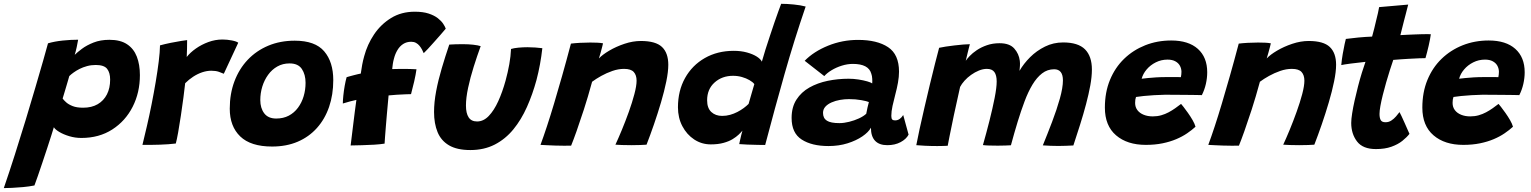

<svg xmlns="http://www.w3.org/2000/svg" viewBox="-122 -740 7846 984"><path d="M-102.5 224Q-74.5 142.5 -45.8 52.5Q-17 -37.5 9.8 -126Q36.5 -214.5 59.5 -292.5Q82.5 -370.5 99.2 -429.2Q116 -488 124 -518Q158 -528 199.5 -532.2Q241 -536.5 278.5 -536.5Q276 -520.5 271.2 -498.8Q266.5 -477 261 -459Q273.5 -471.5 297.8 -489.8Q322 -508 357.5 -522Q393 -536 439 -536Q495 -536 529.2 -513.2Q563.5 -490.5 579.2 -449.8Q595 -409 595 -355Q595 -266 558 -193Q521 -120 453.5 -76.5Q386 -33 295 -33Q263 -33 233 -42Q203 -51 181.5 -64Q160 -77 154 -88Q150.5 -76 141.5 -47.5Q132.5 -19 120.5 17.5Q108.5 54 95.8 91.8Q83 129.5 72.2 161.2Q61.5 193 54.5 210.5Q27 216 -3.5 218.8Q-34 221.5 -60.5 222.8Q-87 224 -102.5 224ZM304 -188Q348 -188 378.8 -206Q409.5 -224 426 -256.2Q442.5 -288.5 442.5 -332Q442.5 -367.5 427 -387.2Q411.5 -407 368.5 -407Q345 -407 324 -401.2Q303 -395.5 285.8 -386.8Q268.5 -378 255 -368.2Q241.5 -358.5 233 -350Q231.5 -344.5 228.2 -333Q225 -321.5 220.5 -306.8Q216 -292 211.8 -277.5Q207.5 -263 204 -251.5Q200.5 -240 199 -235Q205 -226.5 217.2 -215.5Q229.5 -204.5 250.5 -196.2Q271.5 -188 304 -188Z M835 -448Q852.5 -470.5 881.5 -491Q910.5 -511.5 945.8 -524.5Q981 -537.5 1018 -537.5Q1041.5 -537.5 1066 -532.8Q1090.5 -528 1099 -521L1025 -362Q1015.5 -366.5 999.5 -372Q983.5 -377.5 961 -377.5Q938 -377.5 914.2 -369.5Q890.5 -361.5 868.2 -347Q846 -332.5 827 -313.5Q824 -284 818 -239.5Q812 -195 805 -147.5Q798 -100 791 -61.2Q784 -22.5 779 -4.5Q743 0 696.5 1.5Q650 3 608 2.5Q618.5 -40.5 631 -94.2Q643.5 -148 655 -206Q666.5 -264 676 -320.2Q685.5 -376.5 691.5 -425Q697.5 -473.5 698 -507.5Q723.5 -514.5 753.2 -520.5Q783 -526.5 806.5 -530.2Q830 -534 837 -534.5Q837 -517 836.5 -489.8Q836 -462.5 835 -448Z M1272.5 11Q1163 11 1109.2 -40.8Q1055.5 -92.5 1055.5 -183Q1055.5 -259.5 1079.5 -323.2Q1103.5 -387 1147.5 -433.5Q1191.5 -480 1252.8 -505.8Q1314 -531.5 1388.5 -531.5Q1493 -531.5 1539.5 -477Q1586 -422.5 1586 -329.5Q1586 -254.5 1564.5 -192Q1543 -129.5 1502.2 -84Q1461.5 -38.5 1403.8 -13.8Q1346 11 1272.5 11ZM1293.5 -132.5Q1330 -132.5 1358 -147.2Q1386 -162 1405.2 -188Q1424.5 -214 1434.2 -246.8Q1444 -279.5 1444 -315.5Q1444 -358 1425 -386.5Q1406 -415 1362 -415Q1327 -415 1299.2 -399.2Q1271.5 -383.5 1252 -356.5Q1232.5 -329.5 1222.2 -296Q1212 -262.5 1212 -227Q1212 -186 1232.2 -159.2Q1252.5 -132.5 1293.5 -132.5Z M1675 5.5Q1675.5 2 1678.8 -25.2Q1682 -52.5 1686.8 -90.5Q1691.5 -128.5 1696.2 -166Q1701 -203.5 1704.5 -228Q1693.5 -226 1672.8 -220.5Q1652 -215 1635 -209.5Q1635 -225 1637.5 -249.5Q1640 -274 1644.5 -299.8Q1649 -325.5 1654.5 -344.5Q1659.5 -346 1669.5 -348.8Q1679.5 -351.5 1690.8 -354.5Q1702 -357.5 1712 -359.8Q1722 -362 1727 -363Q1730 -385 1734.2 -408Q1738.5 -431 1744.5 -452Q1760.5 -512 1795.2 -563.8Q1830 -615.5 1882.5 -647.8Q1935 -680 2003.5 -680Q2046 -680 2074.8 -670.5Q2103.5 -661 2121.8 -646.8Q2140 -632.5 2149.5 -618Q2159 -603.5 2162.5 -593Q2150.5 -578.5 2134.2 -560Q2118 -541.5 2101.2 -522.8Q2084.5 -504 2070.8 -489.2Q2057 -474.5 2049.5 -467.5Q2046 -476 2040.8 -486Q2035.5 -496 2028 -505.2Q2020.5 -514.5 2010 -520.2Q1999.5 -526 1985.5 -526Q1962 -526 1944.2 -514.5Q1926.5 -503 1914.8 -483.2Q1903 -463.5 1897 -439.5Q1893.5 -427.5 1891.2 -412.5Q1889 -397.5 1888 -386Q1904 -386.5 1929 -386.8Q1954 -387 1977.8 -386.5Q2001.5 -386 2012.5 -385Q2009 -359 2000.8 -322.8Q1992.5 -286.5 1984.5 -257.5Q1980 -257.5 1958.8 -256.8Q1937.5 -256 1912.5 -254.5Q1887.5 -253 1869.5 -251Q1868.5 -238.5 1866 -212.5Q1863.5 -186.5 1860.8 -154.8Q1858 -123 1855.5 -92Q1853 -61 1851.2 -37Q1849.5 -13 1849 -4Q1828 -0.5 1796.5 1.5Q1765 3.5 1732.5 4.2Q1700 5 1675 5.5Z M2497 -489Q2511 -493.5 2535 -495.8Q2559 -498 2581 -498Q2600 -498 2622 -496.5Q2644 -495 2657.5 -493Q2653 -452.5 2645.5 -411.2Q2638 -370 2627.5 -330Q2607.5 -256.5 2578.5 -191.5Q2549.5 -126.5 2509 -77Q2468.5 -27.5 2413.8 0.8Q2359 29 2288.5 29Q2220.5 29 2179.5 5Q2138.5 -19 2120.5 -63Q2102.5 -107 2102.5 -166Q2102.5 -215.5 2113.2 -272.5Q2124 -329.5 2142 -390.2Q2160 -451 2180.5 -511.5Q2194.5 -512.5 2215.8 -513.2Q2237 -514 2254 -513.5Q2279 -513.5 2303.5 -510.8Q2328 -508 2341.5 -503.5Q2323 -453 2305.5 -397.2Q2288 -341.5 2277 -289.8Q2266 -238 2266 -199Q2266 -159.5 2279.8 -138.5Q2293.5 -117.5 2323 -117.5Q2356 -117.5 2383 -145.8Q2410 -174 2431.5 -221.2Q2453 -268.5 2469 -326.5Q2481 -370.5 2488.2 -411.2Q2495.5 -452 2497 -489Z M2805 6.5Q2789.5 7 2767.5 6.8Q2745.5 6.5 2723 6Q2705 5.5 2681 4.2Q2657 3 2648 2.5Q2663.5 -39.5 2681 -92.5Q2698.5 -145.5 2717.8 -210Q2737 -274.5 2758.8 -351Q2780.5 -427.5 2804 -516.5Q2823.5 -519 2850.2 -520.5Q2877 -522 2903 -522Q2922 -522 2939 -521.2Q2956 -520.5 2968.5 -518Q2967.5 -513.5 2964 -499.2Q2960.5 -485 2955.8 -468.5Q2951 -452 2947.5 -440.5Q2965 -459.5 3000 -480.2Q3035 -501 3078.2 -515.5Q3121.5 -530 3162.5 -530Q3238.5 -530 3270.8 -499.2Q3303 -468.5 3303 -408Q3303 -372.5 3292.8 -322.5Q3282.5 -272.5 3265.8 -215.8Q3249 -159 3229.5 -102.5Q3210 -46 3191.5 1.5Q3181 2.5 3159.5 3.2Q3138 4 3113.5 4Q3088 4 3065.2 3.2Q3042.5 2.5 3032 1.5Q3046.5 -29.5 3065 -74.2Q3083.5 -119 3100.8 -167Q3118 -215 3129.2 -257.5Q3140.5 -300 3140.5 -326.5Q3140.5 -355 3126 -371Q3111.5 -387 3076.5 -387Q3047 -387 3016.8 -376.5Q2986.5 -366 2959.5 -351Q2932.5 -336 2912.5 -321Q2891 -242 2870.2 -178.2Q2849.5 -114.5 2833 -68Q2816.5 -21.5 2805 6.5Z M3666.5 -1.5Q3668 -8.5 3670.8 -21.5Q3673.5 -34.5 3677 -48.2Q3680.5 -62 3683 -70.5Q3676 -62 3663.8 -50.2Q3651.5 -38.5 3632.8 -27Q3614 -15.5 3586.2 -7.8Q3558.5 0 3521 0Q3474 0 3435.8 -25.2Q3397.5 -50.5 3375 -93.5Q3352.5 -136.5 3352.5 -190Q3352.5 -275 3389 -340.2Q3425.5 -405.5 3490.2 -442.5Q3555 -479.5 3638.5 -479.5Q3676 -479.5 3706.5 -471Q3737 -462.5 3756.8 -449.8Q3776.5 -437 3782.5 -424Q3790 -451.5 3801 -486Q3812 -520.5 3824 -556.5Q3836 -592.5 3847.2 -625.5Q3858.5 -658.5 3867.8 -683.8Q3877 -709 3881.5 -720.5Q3910.5 -720.5 3946 -717Q3981.5 -713.5 4007 -706.5Q3948 -534 3898.8 -360.5Q3849.5 -187 3799.5 3Q3787.5 3 3761.8 2.5Q3736 2 3709 1Q3682 0 3666.5 -1.5ZM3579 -146Q3600 -146 3619.8 -151.5Q3639.5 -157 3657.2 -166.2Q3675 -175.5 3689.5 -186.2Q3704 -197 3714.5 -207.5Q3717.5 -217.5 3721.5 -231.8Q3725.5 -246 3729.8 -260.5Q3734 -275 3737.8 -288Q3741.5 -301 3744 -309Q3736 -319.5 3719.2 -329.2Q3702.5 -339 3680.8 -345.2Q3659 -351.5 3635 -351.5Q3578.5 -351.5 3540.2 -317.2Q3502 -283 3502 -226Q3502 -186 3523.5 -166Q3545 -146 3579 -146Z M4124 8.5Q4038.5 8.5 3986.8 -24.8Q3935 -58 3935 -135.5Q3935 -191 3959.8 -229.5Q3984.5 -268 4026.2 -291.5Q4068 -315 4120.2 -325.8Q4172.5 -336.5 4227 -336.5Q4253 -336.5 4278.2 -332.5Q4303.5 -328.5 4322.5 -323Q4341.5 -317.5 4348 -312.5Q4349 -321 4348.2 -336Q4347.5 -351 4343.5 -362Q4336.5 -387.5 4312.8 -400Q4289 -412.5 4249 -412.5Q4221 -412.5 4192.2 -403.5Q4163.5 -394.5 4140 -380.2Q4116.5 -366 4102.5 -350L4002 -428.5Q4048.5 -476 4121.8 -505.8Q4195 -535.5 4275.5 -535.5Q4373.5 -535.5 4429.5 -498.2Q4485.5 -461 4485.5 -372.5Q4485.5 -346.5 4480 -316Q4474.5 -285.5 4466.5 -256Q4458.5 -226 4452.2 -197.2Q4446 -168.5 4446 -146Q4446 -132 4450.8 -127.5Q4455.5 -123 4465 -123Q4478 -123 4488.5 -130.2Q4499 -137.5 4507 -150.5L4534.5 -50Q4522.5 -27 4493.5 -11.5Q4464.5 4 4425.5 4Q4384 4 4362.8 -18.5Q4341.5 -41 4341.5 -85.5Q4329 -62.5 4297.5 -41Q4266 -19.5 4221.5 -5.5Q4177 8.5 4124 8.5ZM4180 -109Q4203.5 -109 4230.2 -115.8Q4257 -122.5 4280.2 -133.2Q4303.5 -144 4317.5 -157Q4320.5 -172.5 4324 -189Q4327.5 -205.5 4331 -217Q4321 -221.5 4292 -226.8Q4263 -232 4229 -232Q4206.5 -232 4183.2 -228Q4160 -224 4140 -215.2Q4120 -206.5 4108 -193.2Q4096 -180 4096 -161.5Q4096 -134 4115.8 -121.5Q4135.5 -109 4180 -109Z M4574 4Q4580 -28.5 4591 -79Q4602 -129.5 4615.8 -188.8Q4629.5 -248 4643.5 -306.5Q4657.5 -365 4670.2 -414.8Q4683 -464.5 4691 -495Q4703.5 -498 4724.8 -501.2Q4746 -504.5 4769.8 -507.2Q4793.5 -510 4814.8 -511.8Q4836 -513.5 4848.5 -513.5Q4846.5 -505.5 4843.2 -493.2Q4840 -481 4837 -468.2Q4834 -455.5 4831.5 -445Q4829 -434.5 4827.5 -428.5Q4833.5 -438 4847.8 -453Q4862 -468 4884.2 -483Q4906.5 -498 4935.8 -508.2Q4965 -518.5 5001 -518.5Q5052 -518.5 5076 -491.5Q5100 -464.5 5104.5 -428.5Q5106 -416 5105.2 -402.8Q5104.5 -389.5 5103 -377Q5124 -413.5 5157.2 -446.8Q5190.5 -480 5233.5 -501.2Q5276.5 -522.5 5326.5 -522.5Q5403.5 -522.5 5438.8 -487Q5474 -451.5 5474 -383.5Q5474 -347.5 5465.8 -302.2Q5457.5 -257 5444 -206Q5430.5 -155 5413.5 -101.2Q5396.5 -47.5 5379 5.5Q5360.5 6.5 5340.8 7.2Q5321 8 5302 8Q5282 8 5262 7.2Q5242 6.5 5222.5 5Q5246 -52.5 5270 -115.5Q5294 -178.5 5309.8 -234.8Q5325.5 -291 5325.5 -328Q5325.5 -385 5280.5 -385Q5246 -385 5218.8 -364Q5191.5 -343 5169.2 -306Q5147 -269 5128.8 -220.2Q5110.5 -171.5 5093.5 -116Q5085 -88 5076.2 -57.5Q5067.5 -27 5059 4.5Q5048.5 5 5030.2 5.8Q5012 6.5 4992 6.5Q4968.5 6.5 4946.5 5.8Q4924.5 5 4915.5 3.5Q4933 -58 4949 -121.2Q4965 -184.5 4975.5 -237.8Q4986 -291 4986 -322.5Q4986 -354.5 4974.2 -370.8Q4962.5 -387 4935.5 -387Q4916 -387 4895 -378.5Q4874 -370 4854.8 -356.2Q4835.5 -342.5 4821 -326.2Q4806.5 -310 4798.5 -294.5Q4780.5 -215 4766.5 -149.2Q4752.5 -83.5 4744.5 -42.2Q4736.5 -1 4735 7Q4729.5 7.5 4712 8Q4694.5 8.5 4681.5 8.5Q4649.5 8.5 4618.8 7Q4588 5.5 4574 4Z M6005 -90.5Q5986.5 -73.5 5962 -56.8Q5937.5 -40 5906.2 -26.8Q5875 -13.5 5836 -5.5Q5797 2.5 5750.5 2.5Q5655 2.5 5597.8 -46.5Q5540.5 -95.5 5540.5 -188.5Q5540.5 -267 5566.5 -330.2Q5592.5 -393.5 5639 -438.5Q5685.5 -483.5 5747.2 -508Q5809 -532.5 5880.5 -532.5Q5969 -532.5 6017 -489.5Q6065 -446.5 6065 -369.5Q6065 -340 6058 -309.5Q6051 -279 6037.5 -252.5Q6031 -253 6006.2 -253.2Q5981.5 -253.5 5950.2 -253.8Q5919 -254 5891 -254.2Q5863 -254.5 5849.5 -254.5Q5821.5 -254 5792.5 -252.2Q5763.5 -250.5 5739.2 -248Q5715 -245.5 5700 -243Q5695.5 -231 5695.5 -212.5Q5695.5 -191 5707.2 -175.5Q5719 -160 5739.5 -151.8Q5760 -143.5 5786 -143.5Q5809 -143.5 5829.2 -149.2Q5849.5 -155 5867.2 -164.5Q5885 -174 5900.8 -185.2Q5916.5 -196.5 5931 -207.5Q5933.5 -205 5943.5 -192.2Q5953.5 -179.5 5966.2 -161.5Q5979 -143.5 5990 -124.5Q6001 -105.5 6005 -90.5ZM5729 -336.5Q5741 -338 5760 -340Q5779 -342 5803.8 -343.5Q5828.5 -345 5856.5 -345Q5873 -345.5 5888.2 -345.2Q5903.5 -345 5915 -345Q5926.5 -345 5930 -344.5Q5931.5 -351 5932.2 -358.5Q5933 -366 5933 -373Q5932.5 -389.5 5924.8 -403.5Q5917 -417.5 5901.2 -426Q5885.5 -434.5 5861.5 -434.5Q5829.5 -434.5 5801.5 -420.5Q5773.5 -406.5 5754.5 -384Q5735.5 -361.5 5729 -336.5Z M6227.5 6.5Q6212 7 6190 6.8Q6168 6.5 6145.5 6Q6127.5 5.5 6103.5 4.2Q6079.5 3 6070.5 2.5Q6086 -39.5 6103.5 -92.5Q6121 -145.5 6140.2 -210Q6159.5 -274.5 6181.2 -351Q6203 -427.5 6226.5 -516.5Q6246 -519 6272.8 -520.5Q6299.5 -522 6325.5 -522Q6344.5 -522 6361.5 -521.2Q6378.5 -520.5 6391 -518Q6390 -513.5 6386.5 -499.2Q6383 -485 6378.2 -468.5Q6373.5 -452 6370 -440.5Q6387.5 -459.5 6422.5 -480.2Q6457.5 -501 6500.8 -515.5Q6544 -530 6585 -530Q6661 -530 6693.2 -499.2Q6725.5 -468.5 6725.5 -408Q6725.5 -372.5 6715.2 -322.5Q6705 -272.5 6688.2 -215.8Q6671.5 -159 6652 -102.5Q6632.5 -46 6614 1.5Q6603.5 2.5 6582 3.2Q6560.5 4 6536 4Q6510.5 4 6487.8 3.2Q6465 2.5 6454.5 1.5Q6469 -29.5 6487.5 -74.2Q6506 -119 6523.2 -167Q6540.5 -215 6551.8 -257.5Q6563 -300 6563 -326.5Q6563 -355 6548.5 -371Q6534 -387 6499 -387Q6469.5 -387 6439.2 -376.5Q6409 -366 6382 -351Q6355 -336 6335 -321Q6313.5 -242 6292.8 -178.2Q6272 -114.5 6255.5 -68Q6239 -21.5 6227.5 6.5Z M7101.5 -54Q7087.5 -36 7065 -18Q7042.5 0 7009 12Q6975.5 24 6929.5 24Q6862.5 24 6832.8 -15Q6803 -54 6803 -110Q6803 -129 6807.8 -159.2Q6812.5 -189.5 6820.5 -225.2Q6828.5 -261 6838 -297.8Q6847.5 -334.5 6857.5 -367Q6867.5 -399.5 6876 -423Q6835.5 -419 6800.5 -414.2Q6765.5 -409.5 6752 -406.5Q6754.5 -434.5 6759.5 -463.5Q6764.5 -492.5 6769.2 -514Q6774 -535.5 6775.5 -540.5Q6806 -544.5 6839.8 -547.8Q6873.5 -551 6910 -552.5Q6915.5 -572.5 6921 -594Q6926.5 -615.5 6931 -636Q6936 -654.5 6940 -673.2Q6944 -692 6946 -703.5L7095 -716.5Q7094 -713.5 7091 -701Q7088 -688.5 7083.2 -670.5Q7078.5 -652.5 7073 -631.5Q7069 -616 7064.5 -597.8Q7060 -579.5 7055 -560Q7071.5 -561 7094 -562Q7116.5 -563 7129.5 -563.5Q7151 -564.5 7168 -564.8Q7185 -565 7196.2 -565Q7207.5 -565 7211 -564.5Q7208 -541 7199.8 -505.2Q7191.5 -469.5 7183.5 -442Q7178.5 -442 7150.5 -441.2Q7122.5 -440.5 7096 -438.5Q7078 -437.5 7056.8 -436Q7035.5 -434.5 7018.5 -433Q7010.5 -410 7001 -380Q6991.5 -350 6982 -317.2Q6972.5 -284.5 6964.8 -253.2Q6957 -222 6952.5 -196.8Q6948 -171.5 6948 -156Q6948 -136 6954 -124.8Q6960 -113.5 6979 -113.5Q6995 -113.5 7008.5 -122.2Q7022 -131 7032.5 -143.2Q7043 -155.5 7050.5 -165.5Q7053 -161.5 7060.5 -145.5Q7068 -129.5 7076.8 -109.8Q7085.5 -90 7092.5 -74.2Q7099.5 -58.5 7101.5 -54Z M7632 -90.5Q7613.5 -73.5 7589 -56.8Q7564.5 -40 7533.2 -26.8Q7502 -13.5 7463 -5.5Q7424 2.5 7377.5 2.5Q7282 2.5 7224.8 -46.5Q7167.5 -95.5 7167.5 -188.5Q7167.5 -267 7193.5 -330.2Q7219.5 -393.5 7266 -438.5Q7312.5 -483.5 7374.2 -508Q7436 -532.5 7507.5 -532.5Q7596 -532.5 7644 -489.5Q7692 -446.5 7692 -369.5Q7692 -340 7685 -309.5Q7678 -279 7664.5 -252.5Q7658 -253 7633.2 -253.2Q7608.5 -253.5 7577.2 -253.8Q7546 -254 7518 -254.2Q7490 -254.5 7476.5 -254.5Q7448.5 -254 7419.5 -252.2Q7390.5 -250.5 7366.2 -248Q7342 -245.5 7327 -243Q7322.5 -231 7322.5 -212.5Q7322.5 -191 7334.2 -175.5Q7346 -160 7366.5 -151.8Q7387 -143.5 7413 -143.5Q7436 -143.5 7456.2 -149.2Q7476.5 -155 7494.2 -164.5Q7512 -174 7527.8 -185.2Q7543.5 -196.5 7558 -207.5Q7560.5 -205 7570.5 -192.2Q7580.5 -179.5 7593.2 -161.5Q7606 -143.5 7617 -124.5Q7628 -105.5 7632 -90.5ZM7356 -336.5Q7368 -338 7387 -340Q7406 -342 7430.8 -343.5Q7455.5 -345 7483.5 -345Q7500 -345.5 7515.2 -345.2Q7530.5 -345 7542 -345Q7553.5 -345 7557 -344.5Q7558.5 -351 7559.2 -358.5Q7560 -366 7560 -373Q7559.5 -389.5 7551.8 -403.5Q7544 -417.5 7528.2 -426Q7512.5 -434.5 7488.5 -434.5Q7456.5 -434.5 7428.5 -420.5Q7400.5 -406.5 7381.5 -384Q7362.5 -361.5 7356 -336.5Z"/></svg>

Font: Grandstander Thin
Style: Bold Italic
Weight: 700
Italic angle: -15°
Version: Version 1.200